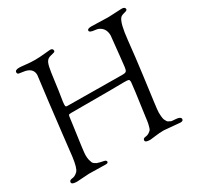

<svg xmlns="http://www.w3.org/2000/svg" viewBox="-152 -880 1090 1063"><g transform="rotate(-30 393.0 -349.0)"><path d="M132 -2 54 3Q20 3 20 -11Q20 -24 37 -26Q57 -27 75 -45Q91 -61 100 -131Q101 -144 104 -167Q107 -190 109 -210Q111 -230 115 -263.5Q119 -297 124 -339.5Q129 -382 138 -459Q158 -617 158 -619Q158 -666 98 -673Q73 -676 72 -677Q64 -680 64 -689Q64 -704 91 -704Q102 -704 132 -700.5Q162 -697 190 -697Q218 -697 249.5 -700.5Q281 -704 288 -704Q306 -704 306 -689Q306 -682 296.5 -679.5Q287 -677 273.5 -673.5Q260 -670 251.5 -660Q243 -650 237.5 -626Q232 -602 224.5 -542.5Q217 -483 211 -448Q205 -413 205 -402Q205 -391 207.5 -389Q210 -387 217 -387L550 -384H570Q587 -384 592 -391Q597 -398 599 -415.5Q601 -433 606 -479Q619 -599 619 -605Q619 -653 579 -670Q574 -672 560 -674Q525 -677 525 -689.5Q525 -702 552 -702L659 -699L745 -703Q767 -703 767 -688Q767 -680 747 -675.5Q727 -671 720 -662Q699 -637 688.5 -535Q678 -433 664 -326.5Q650 -220 643 -167.5Q636 -115 636 -102Q636 -89 637 -79Q638 -69 639.5 -62Q641 -55 644.5 -49.5Q648 -44 650 -40Q652 -36 657.5 -33.5Q663 -31 665 -30Q671 -25 682 -25L698 -24Q731 -22 731 -6Q731 6 713 6L611 -3Q582 -3 555 1Q528 5 521 5Q489 5 489 -8Q489 -21 504 -22.5Q519 -24 528 -30Q537 -36 542 -41Q547 -46 550 -59Q556 -79 558 -96L560 -112Q588 -311 588 -325Q588 -339 582.5 -341.5Q577 -344 554 -344L454 -343H219Q202 -343 199.5 -340Q197 -337 195 -318L188 -266Q167 -121 167 -101.5Q167 -82 170 -70Q173 -58 176 -51Q179 -44 187 -38.5Q195 -33 198 -32Q219 -25 227 -24Q235 -23 237 -22Q239 -21 242.5 -20.5Q246 -20 247.5 -19Q249 -18 251 -16Q254 -14 254 -9Q254 0 238 0Z"/></g></svg>

Font: Sorts Mill Goudy
Style: Italic
Weight: 400
Italic angle: -7.40001°
Version: Version 003.101